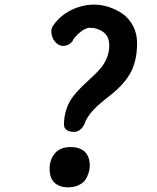

<svg xmlns="http://www.w3.org/2000/svg" viewBox="-20 -802 671 822"><path d="M347.2 -285.2Q339.8 -262.2 326.7 -249.8Q313.5 -237.3 296.9 -237.3Q278.3 -237.3 266.1 -245.1Q253.9 -252.9 253.9 -268.6Q253.9 -304.7 264.6 -335.4Q275.4 -366.2 292.5 -388.4Q309.6 -410.6 330.1 -430.7Q350.6 -450.7 371.3 -469.5Q392.1 -488.3 409.2 -507.8Q426.3 -527.3 437 -553Q447.8 -578.6 447.8 -607.9Q447.8 -645.5 422.9 -664.3Q397.9 -683.1 364.7 -683.1Q344.7 -683.1 319.8 -661.4Q294.9 -639.6 290 -625Q273.9 -605.5 249.5 -605.5Q230.5 -605.5 215.1 -624Q199.7 -642.6 199.7 -668.9Q199.7 -679.7 207 -691.4Q235.8 -734.4 283.7 -758.3Q331.5 -782.2 382.3 -782.2Q413.6 -782.2 445.1 -772.2Q476.6 -762.2 504.4 -743.2Q532.2 -724.1 549.6 -691.2Q566.9 -658.2 566.9 -617.2Q566.9 -574.7 557.9 -540Q548.8 -505.4 533.2 -480.7Q517.6 -456.1 498.5 -436Q479.5 -416 457.5 -398.4Q435.5 -380.9 415.8 -365Q396 -349.1 377.2 -328.4Q358.4 -307.6 347.2 -285.2ZM364.3 -93.3Q364.3 -87.4 363.5 -80.1Q362.8 -72.8 357.7 -57.1Q352.5 -41.5 344 -30Q335.4 -18.6 316.7 -9.3Q297.9 0 272.5 0Q234.9 0 213.6 -19.5Q192.4 -39.1 192.4 -79.1Q192.4 -118.2 214.8 -145.3Q237.3 -172.4 281.7 -172.4Q322.3 -172.4 343.3 -151.9Q364.3 -131.3 364.3 -93.3Z"/></svg>

Font: iCiel Pacifico
Style: Regular
Weight: 400
Designer: Vernon Adams
Foundry: Vernon Adams
Version: Version 1.00 September 26, 2014, initial release